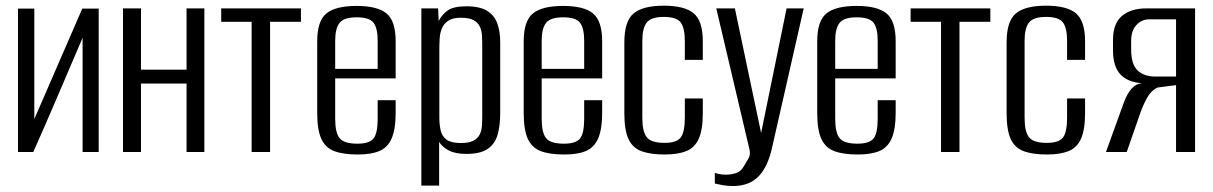

<svg xmlns="http://www.w3.org/2000/svg" viewBox="-20 -524 4183 662"><path d="M42.1 0V-494.3H98.3V-113.5L263.6 -494.3H320.3V0H264.8V-393.9Q222.5 -295 180.6 -196.9Q138.8 -98.9 94.9 0Z M404.1 0V-495H466.1V-283.8H623.2V-495H684.6V0H623.2V-235.9H466.1V0Z M847.6 0V-448.8H742.7V-495H1017.6V-448.8H911.2V0Z M1213.9 8.7Q1163.7 8.7 1132.9 -2.8Q1102.1 -14.3 1087.9 -45.2Q1073.7 -76 1073.7 -135.1V-381.5Q1073.7 -451.8 1105.5 -477.7Q1137.3 -503.6 1209.6 -503.6Q1281.2 -503.6 1312.7 -477.7Q1344.2 -451.8 1344.2 -381.5V-253.7H1135.7V-114.1Q1135.7 -66.5 1151 -47.5Q1166.3 -28.6 1212.5 -28.6Q1253.9 -28.6 1268.1 -46.8Q1282.2 -65.1 1282.2 -114.1V-178.5H1344.2V-136.1Q1344.2 -78.2 1330.3 -46.6Q1316.4 -15 1287.7 -3.1Q1259.1 8.7 1213.9 8.7ZM1135.7 -286.5H1282.2V-383.7Q1282.2 -426.3 1268.1 -445.3Q1253.9 -464.3 1209.6 -464.3Q1166.3 -464.3 1151 -445.3Q1135.7 -426.3 1135.7 -383.7Z M1432.8 116V-495H1490.5L1492.6 -451.5Q1502.4 -471.9 1522.4 -487.1Q1542.5 -502.3 1588 -502.3Q1635.1 -502.3 1660.2 -486.2Q1685.4 -470.2 1695 -442.3Q1704.7 -414.4 1704.7 -377.5V-133.3Q1704.7 -91.6 1695.8 -59.9Q1686.8 -28.3 1661.8 -10.8Q1636.8 6.7 1588.3 6.7Q1550 6.7 1527.4 -5.2Q1504.8 -17.2 1494.1 -34.6V116ZM1568.7 -30.9Q1597 -30.9 1612.1 -38.8Q1627.2 -46.7 1633.9 -60.2Q1640.7 -73.6 1641.7 -90.5Q1642.7 -107.4 1642.7 -125.7V-367.3Q1642.7 -385.6 1641.7 -402.5Q1640.7 -419.4 1633.9 -433.2Q1627.2 -447 1612.1 -454.9Q1597 -462.8 1568.7 -462.8Q1540.8 -462.8 1525.7 -452.7Q1510.6 -442.6 1503.8 -426.4Q1497.1 -410.3 1495.9 -391.3Q1494.8 -372.2 1494.8 -355.2V-119.3Q1494.8 -94.7 1499.3 -74.6Q1503.8 -54.4 1519.5 -42.6Q1535.3 -30.9 1568.7 -30.9Z M1925.9 8.7Q1875.7 8.7 1844.9 -2.8Q1814.1 -14.3 1799.9 -45.2Q1785.7 -76 1785.7 -135.1V-381.5Q1785.7 -451.8 1817.5 -477.7Q1849.3 -503.6 1921.6 -503.6Q1993.2 -503.6 2024.7 -477.7Q2056.2 -451.8 2056.2 -381.5V-253.7H1847.7V-114.1Q1847.7 -66.5 1863 -47.5Q1878.3 -28.6 1924.5 -28.6Q1965.9 -28.6 1980.1 -46.8Q1994.2 -65.1 1994.2 -114.1V-178.5H2056.2V-136.1Q2056.2 -78.2 2042.3 -46.6Q2028.4 -15 1999.7 -3.1Q1971.1 8.7 1925.9 8.7ZM1847.7 -286.5H1994.2V-383.7Q1994.2 -426.3 1980.1 -445.3Q1965.9 -464.3 1921.6 -464.3Q1878.3 -464.3 1863 -445.3Q1847.7 -426.3 1847.7 -383.7Z M2272.2 8.7Q2222.7 8.7 2191.9 -2.6Q2161.1 -14 2146.9 -44.7Q2132.7 -75.5 2132.7 -134V-378Q2132.7 -450.8 2164.5 -477.6Q2196.3 -504.4 2268.6 -504.4Q2340.2 -504.4 2371.7 -478.2Q2403.2 -452 2403.2 -381.5V-317.5H2341.2V-383.7Q2341.2 -427.1 2327.1 -446.4Q2312.9 -465.7 2268.6 -465.7Q2225.3 -465.7 2210 -446.4Q2194.7 -427.1 2194.7 -383.7V-117.7Q2194.7 -70.1 2210 -50.8Q2225.3 -31.4 2271.5 -31.4Q2312.9 -31.4 2327.1 -50Q2341.2 -68.7 2341.2 -117.7V-184.5H2403.2V-134.2Q2403.2 -76.9 2389.3 -45.8Q2375.4 -14.7 2346.4 -3Q2317.3 8.7 2272.2 8.7Z M2507.7 117.4Q2486.6 117.4 2470.5 114.2Q2454.5 111 2444.7 108.8V72.3Q2448.4 73.6 2458.7 75.9Q2468.9 78.3 2483.3 78.3Q2497.9 78.3 2516.3 73.3Q2534.7 68.4 2547.1 45.3Q2552.8 35.4 2560.5 22.5Q2568.3 9.5 2564.2 -8.4L2449.7 -495H2513.8L2604.7 -63.4H2603.8L2692.1 -495H2751.1L2643 -19.3Q2628.3 50 2595.9 83.7Q2563.6 117.4 2507.7 117.4Z M2937.9 8.7Q2887.7 8.7 2856.9 -2.8Q2826.1 -14.3 2811.9 -45.2Q2797.7 -76 2797.7 -135.1V-381.5Q2797.7 -451.8 2829.5 -477.7Q2861.3 -503.6 2933.6 -503.6Q3005.2 -503.6 3036.7 -477.7Q3068.2 -451.8 3068.2 -381.5V-253.7H2859.7V-114.1Q2859.7 -66.5 2875 -47.5Q2890.3 -28.6 2936.5 -28.6Q2977.9 -28.6 2992.1 -46.8Q3006.2 -65.1 3006.2 -114.1V-178.5H3068.2V-136.1Q3068.2 -78.2 3054.3 -46.6Q3040.4 -15 3011.7 -3.1Q2983.1 8.7 2937.9 8.7ZM2859.7 -286.5H3006.2V-383.7Q3006.2 -426.3 2992.1 -445.3Q2977.9 -464.3 2933.6 -464.3Q2890.3 -464.3 2875 -445.3Q2859.7 -426.3 2859.7 -383.7Z M3224.6 0V-448.8H3119.7V-495H3394.6V-448.8H3288.2V0Z M3590.2 8.7Q3540.7 8.7 3509.9 -2.6Q3479.1 -14 3464.9 -44.7Q3450.7 -75.5 3450.7 -134V-378Q3450.7 -450.8 3482.5 -477.6Q3514.3 -504.4 3586.6 -504.4Q3658.2 -504.4 3689.7 -478.2Q3721.2 -452 3721.2 -381.5V-317.5H3659.2V-383.7Q3659.2 -427.1 3645.1 -446.4Q3630.9 -465.7 3586.6 -465.7Q3543.3 -465.7 3528 -446.4Q3512.7 -427.1 3512.7 -383.7V-117.7Q3512.7 -70.1 3528 -50.8Q3543.3 -31.4 3589.5 -31.4Q3630.9 -31.4 3645.1 -50Q3659.2 -68.7 3659.2 -117.7V-184.5H3721.2V-134.2Q3721.2 -76.9 3707.3 -45.8Q3693.4 -14.7 3664.4 -3Q3635.3 8.7 3590.2 8.7Z M3793.3 0 3855.5 -172.1Q3866.6 -201.5 3881.7 -218.4Q3896.9 -235.2 3916.9 -237.2Q3868.2 -240.4 3842.9 -267.7Q3817.5 -294.9 3817.5 -350.9V-385.2Q3817.5 -443.8 3848.8 -469.4Q3880.1 -495 3931.1 -495H4100.5V0H4034.9V-230.5L3971.6 -222.3Q3949.7 -212.6 3935.2 -187.1Q3920.8 -161.6 3908.6 -125.6L3864.9 0ZM3963.8 -260H4034.9V-457.3H3942.2Q3916.4 -457.3 3898.3 -437.7Q3880.1 -418.1 3880.1 -382.9V-352.4Q3880.4 -301.8 3902.6 -280.9Q3924.8 -260 3963.8 -260Z"/></svg>

Font: Alumni Sans Thin
Style: Regular
Weight: 100
Designer: Robert E. Leuschke
Foundry: Robert E. Leuschke
Version: Version 1.018